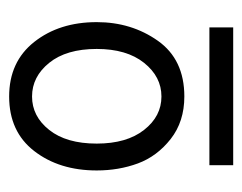

<svg xmlns="http://www.w3.org/2000/svg" viewBox="-76 -790 537 426"><g transform="rotate(-90 193.0 -576.5)"><path d="M87.9 -630.9Q87.9 -564.5 118.2 -525.9Q148.4 -487.3 192.4 -487.3Q236.3 -487.3 267.1 -525.9Q297.9 -564.5 297.9 -630.9Q297.9 -698.2 267.1 -736.3Q236.3 -774.4 192.4 -774.4Q148.4 -774.4 118.2 -736.3Q87.9 -698.2 87.9 -630.9ZM28.3 -630.9Q28.3 -713.9 71.3 -769.5Q114.3 -825.2 192.4 -825.2Q269.5 -825.2 313.5 -769.5Q357.4 -713.9 357.4 -630.9Q357.4 -553.7 315.9 -495.1Q274.4 -436.5 192.4 -436.5Q136.7 -436.5 98.1 -466.8Q59.6 -497.1 43.9 -539.6Q28.3 -582 28.3 -630.9ZM40 -328.1V-380.9H345.7V-328.1Z"/></g></svg>

Font: Batunionen A1
Style: Regular
Weight: 400
Designer: HanYang I&C Co.,Ltd.
Foundry: HanYang I&C Co.,Ltd.
Version: Version 2.50; ttfautohint (v1.6)